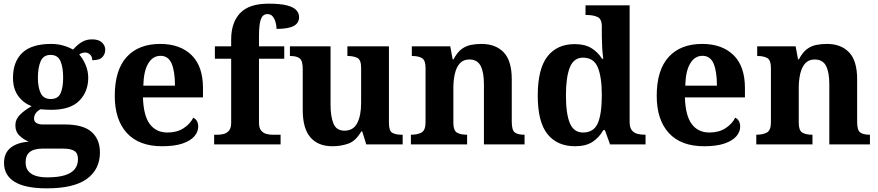

<svg xmlns="http://www.w3.org/2000/svg" viewBox="-20 -789 4799 1049"><path d="M236 240Q118 240 60 204.5Q2 169 2 101Q2 48 37 19Q72 -10 137 -15Q110 -26 87 -47.5Q64 -69 64 -104Q64 -137 89 -162Q114 -187 153 -209Q109 -225 80 -264Q51 -303 51 -364Q51 -452 102 -500.5Q153 -549 260 -549Q295 -549 326 -540Q357 -531 379 -518Q405 -547 429 -560.5Q453 -574 483 -574Q519 -574 537 -557Q555 -540 555 -517Q555 -495 540 -477.5Q525 -460 484 -460Q484 -480 472 -491Q460 -502 446 -502Q426 -502 413 -491Q433 -469 447.5 -435Q462 -401 462 -364Q462 -288 413 -238.5Q364 -189 260 -189Q249 -189 230 -190Q211 -191 202 -192Q188 -186 177 -172.5Q166 -159 166 -141Q166 -125 179 -117Q192 -109 213 -109H334Q434 -109 480 -68.5Q526 -28 526 44Q526 136 455 188Q384 240 236 240ZM238 180Q297 180 334 168.5Q371 157 388.5 135Q406 113 406 80Q406 48 386 35.5Q366 23 325 23H209Q189 23 168.5 28.5Q148 34 134 50Q120 66 120 99Q120 126 133.5 144Q147 162 173.5 171Q200 180 238 180ZM257 -248Q297 -248 311 -279.5Q325 -311 325 -365Q325 -421 310.5 -455Q296 -489 256 -489Q217 -489 202 -454Q187 -419 187 -364Q187 -312 202.5 -280Q218 -248 257 -248Z M866 10Q739 10 673 -62.5Q607 -135 607 -265Q607 -406 672 -477.5Q737 -549 855 -549Q964 -549 1026.5 -488Q1089 -427 1089 -308V-257H761Q764 -157 798.5 -111Q833 -65 895 -65Q947 -65 983 -88.5Q1019 -112 1036 -146Q1050 -139 1056.5 -126.5Q1063 -114 1063 -97Q1063 -69 1042 -44.5Q1021 -20 977.5 -5Q934 10 866 10ZM936 -321Q936 -398 918 -441Q900 -484 857 -484Q815 -484 790 -442.5Q765 -401 763 -321Z M1150 0V-53H1172Q1187 -53 1203.5 -57.5Q1220 -62 1231.5 -76Q1243 -90 1243 -118V-468H1154V-536H1243V-573Q1243 -666 1292 -717.5Q1341 -769 1447 -769Q1512 -769 1548 -759.5Q1584 -750 1599 -733.5Q1614 -717 1614 -696Q1614 -662 1583.5 -646.5Q1553 -631 1491 -631Q1491 -647 1486 -666Q1481 -685 1470.5 -698.5Q1460 -712 1441 -712Q1416 -712 1405.5 -684.5Q1395 -657 1395 -591V-536H1533V-468H1395V-118Q1395 -90 1406.5 -76Q1418 -62 1435 -57.5Q1452 -53 1466 -53H1513V0Z M1796 10Q1718 10 1676 -38.5Q1634 -87 1634 -188V-412Q1634 -456 1618 -469.5Q1602 -483 1566 -483H1564V-536H1786V-216Q1786 -152 1802 -113.5Q1818 -75 1862 -75Q1910 -75 1931.5 -116Q1953 -157 1953 -227V-419Q1953 -463 1931.5 -473Q1910 -483 1881 -483H1878V-536H2105V-116Q2105 -73 2124 -63Q2143 -53 2172 -53H2180V0H1981L1959 -71H1954Q1924 -19 1883.5 -4.5Q1843 10 1796 10Z M2225 0V-53H2227Q2261 -53 2283 -65Q2305 -77 2305 -122V-418Q2305 -460 2285.5 -471.5Q2266 -483 2233 -483H2230V-536H2440L2453 -465H2458Q2478 -503 2501.5 -520.5Q2525 -538 2552.5 -543.5Q2580 -549 2611 -549Q2688 -549 2732 -503Q2776 -457 2776 -356V-124Q2776 -78 2792.5 -65.5Q2809 -53 2843 -53H2846V0H2624V-329Q2624 -394 2606 -429Q2588 -464 2544 -464Q2511 -464 2492 -442.5Q2473 -421 2465 -385.5Q2457 -350 2457 -309V-118Q2457 -76 2476.5 -64.5Q2496 -53 2529 -53H2532V0Z M3122 10Q3024 10 2971 -56.5Q2918 -123 2918 -267Q2918 -412 2970.5 -480Q3023 -548 3120 -548Q3176 -548 3212 -525.5Q3248 -503 3269 -468H3276Q3272 -496 3270 -531Q3268 -566 3268 -590V-645Q3268 -686 3244 -696.5Q3220 -707 3187 -707H3179V-760H3420V-123Q3420 -93 3431.5 -78Q3443 -63 3462 -58Q3481 -53 3503 -53H3507V0H3313L3285 -78H3276Q3254 -38 3217.5 -14Q3181 10 3122 10ZM3165 -65Q3224 -65 3246 -115.5Q3268 -166 3268 -269Q3268 -368 3246 -421Q3224 -474 3165 -474Q3115 -474 3093.5 -421Q3072 -368 3072 -268Q3072 -167 3093.5 -116Q3115 -65 3165 -65Z M3827 10Q3700 10 3634 -62.5Q3568 -135 3568 -265Q3568 -406 3633 -477.5Q3698 -549 3816 -549Q3925 -549 3987.5 -488Q4050 -427 4050 -308V-257H3722Q3725 -157 3759.5 -111Q3794 -65 3856 -65Q3908 -65 3944 -88.5Q3980 -112 3997 -146Q4011 -139 4017.5 -126.5Q4024 -114 4024 -97Q4024 -69 4003 -44.5Q3982 -20 3938.5 -5Q3895 10 3827 10ZM3897 -321Q3897 -398 3879 -441Q3861 -484 3818 -484Q3776 -484 3751 -442.5Q3726 -401 3724 -321Z M4112 0V-53H4114Q4148 -53 4170 -65Q4192 -77 4192 -122V-418Q4192 -460 4172.5 -471.5Q4153 -483 4120 -483H4117V-536H4327L4340 -465H4345Q4365 -503 4388.5 -520.5Q4412 -538 4439.5 -543.5Q4467 -549 4498 -549Q4575 -549 4619 -503Q4663 -457 4663 -356V-124Q4663 -78 4679.5 -65.5Q4696 -53 4730 -53H4733V0H4511V-329Q4511 -394 4493 -429Q4475 -464 4431 -464Q4398 -464 4379 -442.5Q4360 -421 4352 -385.5Q4344 -350 4344 -309V-118Q4344 -76 4363.5 -64.5Q4383 -53 4416 -53H4419V0Z"/></svg>

Font: Noto Serif Khojki
Style: Bold
Weight: 700
Version: Version 2.003